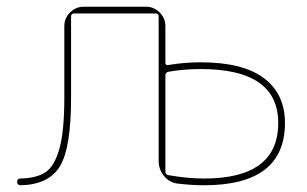

<svg xmlns="http://www.w3.org/2000/svg" viewBox="-20 -540 912 570"><path d="M471 -316V-30Q471 -22 480 -20Q537 -10 586 -10Q806 -10 806 -175Q806 -335 576 -335Q526 -335 480 -327Q471 -325 471 -316ZM42 10Q31 10 31 0Q31 -10 40 -10Q89 -11 115.5 -29Q142 -47 156.5 -99Q171 -151 171 -250V-463Q171 -486 188 -503Q205 -520 228 -520H414Q437 -520 454 -503Q471 -486 471 -463V-354Q471 -345 480 -347Q526 -355 576 -355Q701 -355 763.5 -308Q826 -261 826 -175Q826 10 586 10Q550 10 507 5Q483 2 467 -17.5Q451 -37 451 -62V-491Q451 -500 443 -500H200Q191 -500 191 -491V-250Q191 -101 158 -46.5Q125 8 42 10Z"/></svg>

Font: Rounded Mplus 1c Thin
Style: Regular
Weight: 250
Version: Version 1.059.20150529